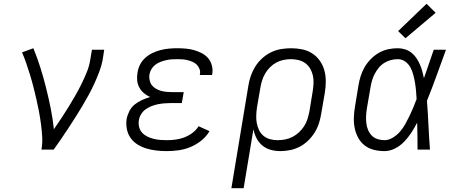

<svg xmlns="http://www.w3.org/2000/svg" viewBox="-20 -794 2440 1019"><path d="M200 0Q206 -34 204 -68Q202 -102 197.5 -135.5Q193 -169 187 -201.5Q181 -234 173.5 -266Q166 -298 158 -330Q150 -362 140.5 -393Q131 -424 120.5 -455Q110 -486 97 -516L157 -538Q178 -487 194.5 -434.5Q211 -382 224.5 -328Q238 -274 249 -219.5Q260 -165 266 -108Q286 -137 305.5 -166.5Q325 -196 343.5 -226Q362 -256 379.5 -286.5Q397 -317 412.5 -348.5Q428 -380 441 -412Q454 -444 459 -477L468 -530H533L525 -477Q519 -445 507 -413.5Q495 -382 481 -351Q467 -320 450.5 -290Q434 -260 416.5 -230.5Q399 -201 380.5 -172Q362 -143 343 -114Q324 -85 304.5 -56.5Q285 -28 265 0Z M865 8Q838 8 811 5Q784 2 758.5 -5.5Q733 -13 711 -26.5Q689 -40 674 -60.5Q659 -81 653.5 -108Q648 -135 652 -162Q656 -183 666.5 -204Q677 -225 695 -239.5Q713 -254 734.5 -263.5Q756 -273 777 -279Q759 -287 744 -299.5Q729 -312 719.5 -329.5Q710 -347 708 -367.5Q706 -388 710 -409Q713 -431 723.5 -451.5Q734 -472 751.5 -487.5Q769 -503 790 -513Q811 -523 833 -528.5Q855 -534 876.5 -536Q898 -538 920 -538Q943 -538 966 -536Q989 -534 1010 -528Q1031 -522 1050.5 -512Q1070 -502 1084 -486Q1098 -470 1104 -448Q1110 -426 1107 -404Q1106 -402 1106 -399.5Q1106 -397 1105 -396H1040Q1041 -397 1041 -398Q1041 -399 1041 -400Q1044 -414 1039 -427.5Q1034 -441 1024.5 -450.5Q1015 -460 1002.5 -465.5Q990 -471 976.5 -474.5Q963 -478 949 -479Q935 -480 920 -480Q905 -480 890.5 -479Q876 -478 861 -474.5Q846 -471 831.5 -465.5Q817 -460 804.5 -450.5Q792 -441 784 -427.5Q776 -414 773 -399Q771 -384 774 -369Q777 -354 785.5 -342.5Q794 -331 807 -323.5Q820 -316 834 -312Q848 -308 863.5 -306.5Q879 -305 894 -305H955L945 -247H885Q868 -247 851 -245.5Q834 -244 817 -240.5Q800 -237 783.5 -230.5Q767 -224 752.5 -213.5Q738 -203 728.5 -187Q719 -171 717 -155Q714 -137 718.5 -119.5Q723 -102 734.5 -89.5Q746 -77 761.5 -69.5Q777 -62 794 -57.5Q811 -53 829 -51.5Q847 -50 865 -50Q888 -50 911.5 -53Q935 -56 957.5 -64.5Q980 -73 1000.5 -88Q1021 -103 1034 -124L1092 -98Q1075 -69 1048 -47.5Q1021 -26 990.5 -13.5Q960 -1 928.5 3.5Q897 8 865 8Z M1208 205 1298 -338Q1302 -365 1311 -391Q1320 -417 1335 -441Q1350 -465 1371.5 -484.5Q1393 -504 1418.5 -516.5Q1444 -529 1471.5 -533.5Q1499 -538 1525 -538Q1555 -538 1584 -532Q1613 -526 1637 -510.5Q1661 -495 1677.5 -471.5Q1694 -448 1701.5 -420.5Q1709 -393 1709 -362.5Q1709 -332 1704 -302L1685 -192Q1681 -166 1673 -140.5Q1665 -115 1650.5 -91.5Q1636 -68 1615.5 -48Q1595 -28 1571 -15.5Q1547 -3 1520.5 2.5Q1494 8 1468 8Q1441 8 1416 1Q1391 -6 1372 -22Q1353 -38 1341.5 -60.5Q1330 -83 1325 -108L1273 205ZM1453 -50Q1474 -50 1494 -54Q1514 -58 1532.5 -67.5Q1551 -77 1567 -92Q1583 -107 1594.5 -125Q1606 -143 1612 -162.5Q1618 -182 1622 -202L1640 -312Q1643 -332 1644 -353Q1645 -374 1640.5 -393.5Q1636 -413 1626 -430Q1616 -447 1600.5 -458.5Q1585 -470 1565 -475Q1545 -480 1524 -480Q1505 -480 1485 -476Q1465 -472 1446.5 -462Q1428 -452 1413 -437Q1398 -422 1387.5 -404Q1377 -386 1371 -367Q1365 -348 1362 -329L1344 -225Q1341 -204 1340 -183Q1339 -162 1342.5 -142Q1346 -122 1354.5 -104Q1363 -86 1378 -73.5Q1393 -61 1412.5 -55.5Q1432 -50 1453 -50Z M2020 8Q1991 8 1963.5 1Q1936 -6 1915 -22.5Q1894 -39 1881 -63Q1868 -87 1862.5 -114Q1857 -141 1858 -170Q1859 -199 1864 -228L1882 -338Q1886 -363 1893.5 -388Q1901 -413 1914.5 -436.5Q1928 -460 1947.5 -480Q1967 -500 1990.5 -513.5Q2014 -527 2039.5 -532.5Q2065 -538 2091 -538Q2111 -538 2130 -532Q2149 -526 2164 -514Q2179 -502 2189.5 -486.5Q2200 -471 2208 -453Q2216 -435 2221 -416.5Q2226 -398 2230 -379Q2243 -417 2256 -454.5Q2269 -492 2282 -530H2347Q2322 -462 2297.5 -394Q2273 -326 2246 -259Q2251 -194 2254 -129.5Q2257 -65 2262 0H2196Q2196 -36 2195.5 -72Q2195 -108 2194 -143Q2180 -116 2163.5 -90.5Q2147 -65 2125.5 -42.5Q2104 -20 2076.5 -6Q2049 8 2020 8ZM2020 -50Q2043 -50 2065 -63.5Q2087 -77 2103 -95.5Q2119 -114 2131 -135.5Q2143 -157 2153.5 -179Q2164 -201 2173.5 -223.5Q2183 -246 2191 -268Q2190 -290 2188 -312Q2186 -334 2182.5 -355Q2179 -376 2173.5 -397Q2168 -418 2158 -436.5Q2148 -455 2130.5 -467.5Q2113 -480 2091 -480Q2072 -480 2053.5 -475Q2035 -470 2018.5 -459.5Q2002 -449 1989.5 -433.5Q1977 -418 1968 -400.5Q1959 -383 1954 -365Q1949 -347 1946 -328L1927 -218Q1924 -199 1923 -179.5Q1922 -160 1924 -141.5Q1926 -123 1933 -105.5Q1940 -88 1952.5 -75Q1965 -62 1983 -56Q2001 -50 2020 -50ZM2132 -591 2093 -629 2244 -774 2292 -726Z"/></svg>

Font: Iosevka Curly Slab LtEx
Style: Italic
Weight: 300
Width: 7
Italic angle: -9°
Monospace: yes
Designer: Belleve Invis
Foundry: Belleve Invis
Version: Version 11.1.0; ttfautohint (v1.8.3)